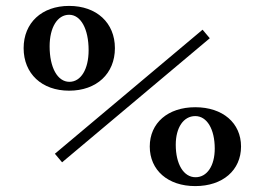

<svg xmlns="http://www.w3.org/2000/svg" viewBox="-20 -625 896 650"><path d="M60 -462C60 -375.6 121.6 -318 214 -318C307 -318 369 -375.6 369 -462C369 -547.8 307 -605 214 -605C121.6 -605 60 -547.8 60 -462ZM148 -468C148 -532.2 174.4 -575 214 -575C253.6 -575 280 -527 280 -455C280 -390.8 254 -348 215 -348C174.8 -348 148 -396 148 -468ZM165.8 -104.5 190.2 -75.5 690.2 -495.5 665.8 -524.5ZM487 -129C487 -48.6 548.6 5 641 5C734 5 796 -48.6 796 -129C796 -208.8 734 -262 641 -262C548.6 -262 487 -208.8 487 -129ZM575 -135C575 -193.2 601.4 -232 641 -232C680.6 -232 707 -188 707 -122C707 -63.8 681 -25 642 -25C601.8 -25 575 -69 575 -135Z"/></svg>

Font: Prida01
Style: Bold
Weight: 700
Designer: gluk
Foundry: gluk
Version: Version 00.072